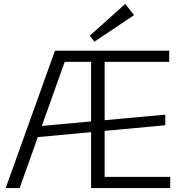

<svg xmlns="http://www.w3.org/2000/svg" viewBox="-20 -958 937 978"><path d="M260 -700H330L80 0H9ZM165 -314 822 -374V-320L165 -259ZM444 -700H842V-643H498L513 -685V-15L498 -57H847V0H444ZM498 -700V-643H306L307 -700ZM663 -881 461 -746 437 -776 618 -938Z"/></svg>

Font: Pathway Extreme 28pt Light
Style: Regular
Weight: 300
Designer: Eduardo Rodriguez Tunni
Foundry: Eduardo Rodriguez Tunni
Version: Version 1.001;gftools[0.9.26]